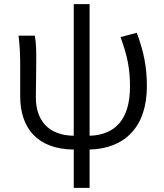

<svg xmlns="http://www.w3.org/2000/svg" viewBox="-20 -713 797 932"><path d="M338 199H415V13C589 8 693 -100 693 -294C693 -389 678 -461 644 -554L565 -533C600 -438 611 -375 611 -293C611 -134 540 -58 415 -54V-693H338V-54C214 -56 154 -129 154 -241C154 -275 156 -354 156 -415C156 -462 156 -502 149 -540H70C77 -484 78 -438 78 -395V-246C78 -92 160 11 338 13Z"/></svg>

Font: Noto Sans JP DemiLight
Style: Regular
Weight: 350
Designer: Ryoko NISHIZUKA 西塚涼子 (kana, bopomofo & ideographs); Paul D. Hunt (Latin, Greek & Cyrillic); Sandoll Communications 산돌커뮤니
Foundry: Adobe
Version: Version 2.004;hotconv 1.0.118;makeotfexe 2.5.65603